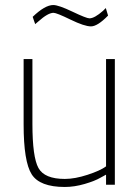

<svg xmlns="http://www.w3.org/2000/svg" viewBox="-20 -735 556 764"><path d="M437 -500V0H402V-40L380 -28Q358 -15 317 -3Q276 9 238 9Q138 9 106 -41.5Q74 -92 74 -240V-500H109V-242Q109 -110 133 -66.5Q157 -23 238 -23Q278 -23 328.5 -39.5Q379 -56 402 -73V-500ZM410 -673Q368 -630 342 -630Q316 -630 260.5 -657Q205 -684 193 -684Q171 -684 133 -650L120 -639L110 -668Q159 -715 192 -715Q213 -715 268.5 -688.5Q324 -662 336 -662Q356 -662 390 -692L401 -703Z"/></svg>

Font: Titillium Web[RUS by Daymarius]
Style: Regular
Weight: 200
Designer: Cyrillization by Daymarius
Foundry: Cyrillization by Daymarius
Version: Version 1.002 September 11, 2018